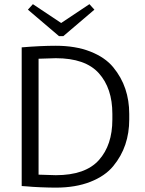

<svg xmlns="http://www.w3.org/2000/svg" viewBox="-20 -872 682 900"><path d="M422.5 -826.7 276.7 -702.5H256.7L110.8 -826.7L134.2 -852.5L266.7 -764.2L399.2 -852.5ZM160.8 -53.3Q235.8 -50.8 241.7 -50.8Q380 -50.8 443.3 -121.3Q506.7 -191.7 506.7 -311.7V-338.3Q506.7 -458.3 443.3 -528.8Q380 -599.2 241.7 -599.2Q235.8 -599.2 160.8 -596.7ZM81.7 -650Q171.7 -657.5 241.7 -657.5Q334.2 -657.5 403.3 -630.4Q472.5 -603.3 510.8 -556.7Q549.2 -510 567.5 -455.4Q585.8 -400.8 585.8 -338.3V-311.7Q585.8 -249.2 567.5 -194.6Q549.2 -140 510.8 -93.3Q472.5 -46.7 403.3 -19.6Q334.2 7.5 241.7 7.5Q210.8 7.5 170.8 5.8Q130.8 4.2 106.7 1.7L81.7 0Z"/></svg>

Font: Boon
Style: Regular
Weight: 400
Designer: Sungsit Sawaiwan
Foundry: FontUni
Version: Version 3.0